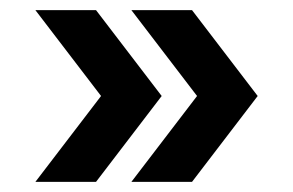

<svg xmlns="http://www.w3.org/2000/svg" viewBox="-20 -490 580 380"><path d="M170 -130H50L180 -300L50 -470H170L300 -300ZM360 -130H240L370 -300L240 -470H360L490 -300Z"/></svg>

Font: Red Rose Bold
Style: Regular
Weight: 700
Designer: jaikishan Patel
Version: Version 1.000